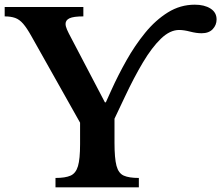

<svg xmlns="http://www.w3.org/2000/svg" viewBox="-34 -800 945 820"><path d="M499 -386 455 -293V-191Q455 -124 463.5 -92Q472 -60 494.5 -50Q517 -40 559 -40V0H203V-40Q245 -40 267.5 -50Q290 -60 299 -90.5Q308 -121 308 -184V-276L101 -644Q81 -680 65 -698.5Q49 -717 30.5 -723.5Q12 -730 -14 -730V-770H322V-730Q280 -730 263 -722Q246 -714 246 -698Q246 -688 252 -674Q258 -660 271 -636L414 -363H418L442 -416Q470 -478 506 -542Q542 -606 586 -660Q630 -714 683 -747Q736 -780 798 -780Q839 -780 865 -763.5Q891 -747 891 -717Q891 -693 874.5 -675.5Q858 -658 827 -658Q805 -658 778 -665Q751 -672 731 -672Q692 -672 653.5 -635Q615 -598 576.5 -533.5Q538 -469 499 -386Z"/></svg>

Font: Libre Baskerville
Style: Bold
Weight: 700
Designer: Pablo Impallari, Rodrigo Fuenzalida
Foundry: Pablo Impallari, Rodrigo Fuenzalida
Version: Version 1.051; ttfautohint (v1.8.4.7-5d5b)